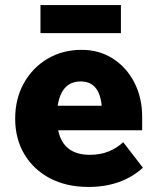

<svg xmlns="http://www.w3.org/2000/svg" viewBox="-20 -723 625 759"><path d="M467 -161 545 -60Q461 16 330 16Q243 16 178 -18Q113 -52 76.5 -113Q40 -174 40 -254Q40 -332 74 -393.5Q108 -455 167.5 -490.5Q227 -526 303 -526Q372 -526 426 -491.5Q480 -457 511 -397Q542 -337 542 -261V-208H210Q230 -111 335 -111Q378 -111 411 -125Q444 -139 467 -161ZM299 -401Q223 -401 208 -305H382Q373 -401 299 -401ZM458 -592H140V-703H458Z"/></svg>

Font: Wix Madefor Text ExtraBold
Style: Regular
Weight: 800
Designer: Dalton Maag Ltd
Foundry: Dalton Maag Ltd
Version: Version 3.100